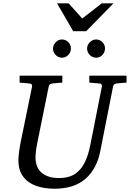

<svg xmlns="http://www.w3.org/2000/svg" viewBox="-20 -1131 789 1167"><path d="M311 16.1Q249.5 16.1 200 -1.2Q150.4 -18.6 121.1 -57.1Q91.8 -95.7 91.8 -159.2Q91.8 -174.3 95.2 -201.9Q98.6 -229.5 105 -264.2L174.8 -604Q176.3 -612.3 172.4 -617.9Q168.5 -623.5 154.8 -624L99.1 -628.9V-670.9H358.9V-628.9L299.8 -624Q291 -623.5 284.2 -618.7Q277.3 -613.8 275.9 -604L207 -264.2Q201.2 -234.9 198.5 -211.7Q195.8 -188.5 195.8 -174.8Q195.8 -111.8 234.1 -80.3Q272.5 -48.8 336.9 -48.8Q401.9 -48.8 439.9 -76.7Q478 -104.5 498.3 -150.1Q518.6 -195.8 528.8 -249L599.1 -604Q600.6 -612.3 596.7 -617.9Q592.8 -623.5 579.1 -624L522.9 -628.9V-670.9H749V-628.9L690.9 -624Q682.1 -623.5 675.3 -618.7Q668.5 -613.8 667 -604L589.8 -213.9Q568.8 -105 499.8 -44.4Q430.7 16.1 311 16.1ZM618.2 -836.4Q618.2 -814 602.5 -797.1Q586.9 -780.3 564 -780.3Q541.5 -780.3 525.4 -797.1Q509.3 -814 509.3 -836.4Q509.3 -857.4 526.1 -874.3Q543 -891.1 564 -891.1Q586.9 -891.1 602.5 -875Q618.2 -858.9 618.2 -836.4ZM411.1 -836.4Q411.1 -814 395 -797.1Q378.9 -780.3 356 -780.3Q334.5 -780.3 318.4 -796.9Q302.2 -813.5 302.2 -835.4Q302.2 -856.9 318.4 -874Q334.5 -891.1 356 -891.1Q378.9 -891.1 395 -875Q411.1 -858.9 411.1 -836.4ZM669.9 -1110.8 503.9 -941.4H424.8L326.7 -1110.8H397L480 -1018.6L598.6 -1110.8Z"/></svg>

Font: Charis
Style: Italic
Weight: 400
Italic angle: -11°
Designer: Walt Agee, Miriam Martin, Annie Olsen, Victor Gaultney, Lorna Priest, Alan Ward, Bob Hallissy, Martin Hosken, Sharon Cor
Foundry: SIL Global
Version: Version 7.000